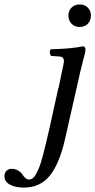

<svg xmlns="http://www.w3.org/2000/svg" viewBox="-104 -644 428 862"><path d="M240.2 -250 188 -20Q164.1 87.4 121.1 142.8Q78.1 198.2 2.9 198.2Q-34.2 198.2 -59.1 185.1Q-84 171.9 -84 147Q-84 131.3 -74.5 122.6Q-64.9 113.8 -53.2 113.8Q-35.6 113.8 -22.9 121.3Q-10.3 128.9 -4.6 137.9Q1 147 9 154.5Q17.1 162.1 25.9 162.1Q35.2 162.1 43.2 156Q51.3 149.9 59.1 135Q66.9 120.1 73.2 104.2Q79.6 88.4 87.4 58.3Q95.2 28.3 101.3 3.7Q107.4 -21 117.2 -64L158.2 -250H159.2L173.8 -320.8Q183.1 -361.8 183.1 -369.1Q183.1 -388.7 165 -390.1L125 -393.1Q120.1 -399.9 119.6 -408.2Q119.1 -416.5 124 -422.9Q214.8 -424.8 268.1 -436Q279.8 -436 279.8 -419.9Q279.8 -413.6 276.9 -402.3Q273.9 -391.1 267.6 -367.4Q261.2 -343.8 255.9 -319.8ZM203.1 -574.2Q203.1 -595.7 217.3 -609.9Q231.4 -624 253.9 -624Q276.4 -624 290.3 -609.9Q304.2 -595.7 304.2 -574.2Q304.2 -551.8 290.3 -537.4Q276.4 -522.9 253.9 -522.9Q231.4 -522.9 217.3 -537.4Q203.1 -551.8 203.1 -574.2Z"/></svg>

Font: Common Serif News
Style: Italic
Weight: 450
Italic angle: -12°
Designer: Philipp H. Poll, Khaled Hosny
Foundry: Stefan Peev, Context Ltd.
Version: Version 1.026